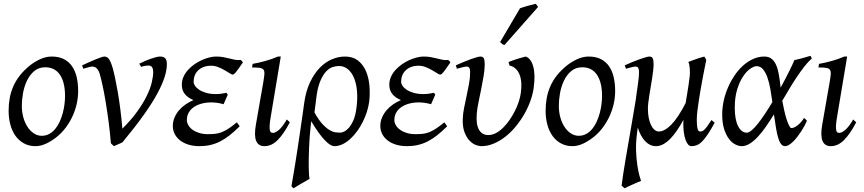

<svg xmlns="http://www.w3.org/2000/svg" viewBox="-20 -758 4601 1022"><path d="M326.2 -246.1Q326.2 -320.8 298.8 -360.4Q271.5 -399.9 221.2 -399.9Q186 -399.9 162.1 -379.6Q138.2 -359.4 123.5 -328.6Q108.9 -297.9 102.5 -262Q96.2 -226.1 96.2 -194.8Q96.2 -162.1 104.2 -133.1Q112.3 -104 126.7 -82.3Q141.1 -60.5 160.4 -47.9Q179.7 -35.2 202.1 -35.2Q224.6 -35.2 242.4 -45.2Q260.3 -55.2 274.2 -72Q288.1 -88.9 297.9 -110.6Q307.6 -132.3 314 -155.8Q320.3 -179.2 323.2 -202.6Q326.2 -226.1 326.2 -246.1ZM396 -272.9Q396 -240.2 388.7 -206.8Q381.3 -173.3 367.2 -141.8Q353 -110.4 332.3 -81.8Q311.5 -53.2 284.2 -30.8Q271.5 -20.5 257.3 -11.2Q243.2 -2 228.5 5.1Q213.9 12.2 198.7 16.1Q183.6 20 168.9 20Q134.8 20 108.2 5.6Q81.5 -8.8 63.2 -33.9Q44.9 -59.1 35.4 -93.5Q25.9 -127.9 25.9 -168Q25.9 -203.1 31.7 -235.6Q37.6 -268.1 50.8 -298.3Q64 -328.6 85.9 -356.4Q107.9 -384.3 140.1 -410.2Q165 -429.7 194.8 -443.4Q224.6 -457 254.9 -457Q293 -457 319.8 -443.4Q346.7 -429.7 363.5 -405.3Q380.4 -380.9 388.2 -347.2Q396 -313.5 396 -272.9Z M868.2 -416Q868.2 -386.2 856.2 -347.9Q844.2 -309.6 816.9 -259Q789.6 -208.5 744.1 -144.8Q698.7 -81.1 632.3 -1Q627.9 1.5 622.1 4.2Q616.2 6.8 609.9 9.5Q603.5 12.2 597.4 15.1Q591.3 18.1 586.4 20L570.3 4.9Q565.4 -55.2 557.9 -111.8Q550.3 -168.5 542.2 -217Q534.2 -265.6 525.9 -303.5Q517.6 -341.3 511.2 -363.8Q507.3 -377 502.2 -384.8Q497.1 -392.6 491.5 -397Q485.8 -401.4 480.2 -402.6Q474.6 -403.8 470.2 -403.8Q465.8 -403.8 458 -401.9Q450.2 -399.9 442.6 -397.7Q435.1 -395.5 429.2 -393.8Q423.3 -392.1 423.3 -392.1L417 -410.2Q437.5 -419.4 456.5 -428Q475.6 -436.5 491.2 -442.9Q506.8 -449.2 518.6 -453.1Q530.3 -457 536.1 -457Q550.3 -457 560.3 -443.1Q570.3 -429.2 580.1 -395Q585.4 -376.5 592.5 -343.5Q599.6 -310.5 606.9 -268.1Q614.3 -225.6 620.6 -175.8Q627 -126 631.3 -73.2Q679.2 -120.6 710.9 -165Q742.7 -209.5 761.5 -248.3Q780.3 -287.1 787.8 -319.1Q795.4 -351.1 795.4 -374Q795.4 -391.1 789.6 -400.1Q783.7 -409.2 770 -409.2Q761.7 -409.2 751.7 -407.5Q741.7 -405.8 731.4 -401.9L721.2 -418.9Q735.4 -426.3 751.5 -433.1Q767.6 -439.9 782.7 -445.3Q797.9 -450.7 810.8 -453.9Q823.7 -457 832 -457Q849.6 -457 858.9 -448.2Q868.2 -439.5 868.2 -416Z M1272.9 -425.8Q1251 -393.6 1238.3 -377.2Q1225.6 -360.8 1218.8 -360.8Q1213.9 -360.8 1202.4 -368.2Q1190.9 -375.5 1175.3 -384.5Q1159.7 -393.6 1141.1 -400.9Q1122.6 -408.2 1104 -408.2Q1081.5 -408.2 1064.2 -401.6Q1046.9 -395 1034.9 -383.5Q1022.9 -372.1 1016.8 -356.7Q1010.7 -341.3 1010.7 -323.2Q1010.7 -312.5 1018.3 -301Q1025.9 -289.6 1040.8 -279.8Q1055.7 -270 1077.9 -263.7Q1100.1 -257.3 1128.9 -257.3Q1144.5 -257.3 1158.9 -259.3Q1173.3 -261.2 1185.5 -264.2L1192.4 -253.9L1169.9 -203.1Q1154.8 -208 1137.7 -210.4Q1120.6 -212.9 1105 -212.9Q1077.1 -212.9 1053.5 -206.5Q1029.8 -200.2 1012.2 -188.2Q994.6 -176.3 984.6 -158.7Q974.6 -141.1 974.6 -119.1Q974.6 -105 982.7 -91.3Q990.7 -77.6 1005.4 -67.1Q1020 -56.6 1040.5 -50.3Q1061 -43.9 1085.9 -43.9Q1107.9 -43.9 1125 -45.7Q1142.1 -47.4 1159.2 -54Q1176.3 -60.5 1195.6 -73Q1214.8 -85.4 1240.7 -106.9L1255.9 -85.9Q1228 -58.1 1202.6 -38.1Q1177.2 -18.1 1151.6 -5.1Q1126 7.8 1099.1 13.9Q1072.3 20 1042 20Q1009.3 20 982.9 11.7Q956.5 3.4 938.2 -11Q919.9 -25.4 909.9 -44.9Q899.9 -64.5 899.9 -86.9Q899.9 -110.4 908.7 -131.6Q917.5 -152.8 932.4 -170.4Q947.3 -188 967.3 -201.9Q987.3 -215.8 1009.8 -225.1Q980.5 -237.3 964.1 -257.1Q947.8 -276.9 947.8 -307.1Q947.8 -329.6 956.8 -349.4Q965.8 -369.1 980.7 -385.7Q995.6 -402.3 1014.9 -415.8Q1034.2 -429.2 1054.4 -438.2Q1074.7 -447.3 1094.2 -452.1Q1113.8 -457 1129.9 -457Q1152.8 -457 1170.4 -453.6Q1188 -450.2 1203.1 -446.3Q1218.3 -442.4 1231.9 -439.7Q1245.6 -437 1260.7 -439Q1265.1 -436.5 1267.6 -433.6Q1270 -430.7 1272.9 -425.8Z M1522.9 -106.9Q1490.2 -44.9 1458 -12.5Q1425.8 20 1387.7 20Q1322.3 20 1341.8 -92.8L1380.9 -316.9Q1385.7 -345.2 1387.2 -361.8Q1388.7 -378.4 1383.1 -386.5Q1377.4 -394.5 1363 -396.7Q1348.6 -398.9 1321.8 -398.9L1324.7 -418Q1355.5 -423.3 1391.4 -433.1Q1427.2 -442.9 1459.5 -457H1474.6L1421.9 -141.1Q1416 -108.4 1415.3 -90.3Q1414.6 -72.3 1416.7 -63.5Q1418.9 -54.7 1423.8 -52.7Q1428.7 -50.8 1434.6 -50.8Q1445.8 -50.8 1464.6 -66.4Q1483.4 -82 1506.8 -122.1L1522.9 -106.9Z M1662.1 -224.1Q1660.6 -211.9 1658.4 -194.3Q1656.2 -176.8 1653.8 -159.7Q1675.8 -120.1 1695.8 -98.4Q1715.8 -76.7 1733.4 -66.2Q1751 -55.7 1765.6 -53.7Q1780.3 -51.8 1790.5 -51.8Q1799.3 -51.8 1812 -57.9Q1824.7 -64 1837.6 -78.6Q1850.6 -93.3 1861.3 -118.2Q1872.1 -143.1 1877 -180.7Q1883.8 -230 1880.4 -271.5Q1877 -313 1864.5 -343Q1852.1 -373 1831.5 -389.9Q1811 -406.7 1784.2 -406.7Q1770 -406.7 1751.7 -401.4Q1733.4 -396 1715.6 -377.2Q1697.8 -358.4 1683.1 -322.3Q1668.5 -286.1 1662.1 -224.1ZM1945.3 -217.8Q1941.9 -191.4 1933.1 -163.6Q1924.3 -135.7 1911.1 -109.4Q1897.9 -83 1880.9 -59.6Q1863.8 -36.1 1844.2 -18.3Q1824.7 -0.5 1803.2 9.8Q1781.7 20 1759.8 20Q1750.5 20 1738.3 12.9Q1726.1 5.9 1710.7 -9.8Q1695.3 -25.4 1676.8 -50.8Q1658.2 -76.2 1636.7 -112.8Q1635.7 -106.4 1635 -98.6Q1634.3 -90.8 1633.3 -82Q1630.4 -57.6 1628.4 -29.5Q1626.5 -1.5 1625.2 27.1Q1624 55.7 1623.5 82.8Q1623 109.9 1623.3 132.3Q1623.5 154.8 1624.8 171.1Q1626 187.5 1627.9 193.8Q1618.7 199.2 1607.7 205.6Q1596.7 211.9 1585.2 218.5Q1573.7 225.1 1563 231.7Q1552.2 238.3 1543 244.1Q1538.6 241.7 1536.9 239.3Q1535.2 236.8 1531.2 232.4Q1534.2 216.3 1539.8 183.8Q1545.4 151.4 1552 109.9Q1558.6 68.4 1565.7 22Q1572.8 -24.4 1579.1 -68.1Q1585.4 -111.8 1590.8 -148.9Q1596.2 -186 1599.1 -209Q1607.9 -272.5 1629.9 -319.1Q1651.9 -365.7 1681.4 -396.5Q1710.9 -427.2 1746.1 -442.1Q1781.2 -457 1816.9 -457Q1858.4 -457 1885.5 -435.8Q1912.6 -414.6 1927.5 -380.4Q1942.4 -346.2 1946.3 -303.5Q1950.2 -260.7 1945.3 -217.8Z M2377.4 -425.8Q2355.5 -393.6 2342.8 -377.2Q2330.1 -360.8 2323.2 -360.8Q2318.4 -360.8 2306.9 -368.2Q2295.4 -375.5 2279.8 -384.5Q2264.2 -393.6 2245.6 -400.9Q2227.1 -408.2 2208.5 -408.2Q2186 -408.2 2168.7 -401.6Q2151.4 -395 2139.4 -383.5Q2127.4 -372.1 2121.3 -356.7Q2115.2 -341.3 2115.2 -323.2Q2115.2 -312.5 2122.8 -301Q2130.4 -289.6 2145.3 -279.8Q2160.2 -270 2182.4 -263.7Q2204.6 -257.3 2233.4 -257.3Q2249 -257.3 2263.4 -259.3Q2277.8 -261.2 2290 -264.2L2296.9 -253.9L2274.4 -203.1Q2259.3 -208 2242.2 -210.4Q2225.1 -212.9 2209.5 -212.9Q2181.6 -212.9 2158 -206.5Q2134.3 -200.2 2116.7 -188.2Q2099.1 -176.3 2089.1 -158.7Q2079.1 -141.1 2079.1 -119.1Q2079.1 -105 2087.2 -91.3Q2095.2 -77.6 2109.9 -67.1Q2124.5 -56.6 2145 -50.3Q2165.5 -43.9 2190.4 -43.9Q2212.4 -43.9 2229.5 -45.7Q2246.6 -47.4 2263.7 -54Q2280.8 -60.5 2300 -73Q2319.3 -85.4 2345.2 -106.9L2360.4 -85.9Q2332.5 -58.1 2307.1 -38.1Q2281.7 -18.1 2256.1 -5.1Q2230.5 7.8 2203.6 13.9Q2176.8 20 2146.5 20Q2113.8 20 2087.4 11.7Q2061 3.4 2042.7 -11Q2024.4 -25.4 2014.4 -44.9Q2004.4 -64.5 2004.4 -86.9Q2004.4 -110.4 2013.2 -131.6Q2022 -152.8 2036.9 -170.4Q2051.8 -188 2071.8 -201.9Q2091.8 -215.8 2114.3 -225.1Q2085 -237.3 2068.6 -257.1Q2052.2 -276.9 2052.2 -307.1Q2052.2 -329.6 2061.3 -349.4Q2070.3 -369.1 2085.2 -385.7Q2100.1 -402.3 2119.4 -415.8Q2138.7 -429.2 2158.9 -438.2Q2179.2 -447.3 2198.7 -452.1Q2218.3 -457 2234.4 -457Q2257.3 -457 2274.9 -453.6Q2292.5 -450.2 2307.6 -446.3Q2322.8 -442.4 2336.4 -439.7Q2350.1 -437 2365.2 -439Q2369.6 -436.5 2372.1 -433.6Q2374.5 -430.7 2377.4 -425.8Z M2820.3 -287.1Q2815.4 -253.4 2802.2 -217.8Q2789.1 -182.1 2769.3 -147.9Q2749.5 -113.8 2724.1 -83.3Q2698.7 -52.7 2669.2 -29.8Q2639.6 -6.8 2607.4 6.6Q2575.2 20 2542 20Q2530.3 20 2512.9 13.7Q2495.6 7.3 2479.5 -9.3Q2463.4 -25.9 2452.4 -54.7Q2441.4 -83.5 2443.4 -127.9Q2444.3 -154.3 2450.7 -185.5Q2457 -216.8 2464.1 -249.5Q2471.2 -282.2 2476.8 -313.5Q2482.4 -344.7 2482.4 -371.1Q2482.4 -382.3 2481 -388.9Q2479.5 -395.5 2476.8 -398.7Q2474.1 -401.9 2470.5 -402.8Q2466.8 -403.8 2462.4 -403.8Q2458 -403.8 2449.7 -401.9Q2441.4 -399.9 2433.1 -397.7Q2424.8 -395.5 2418.5 -393.8Q2412.1 -392.1 2412.1 -392.1L2406.2 -410.2Q2426.8 -419.4 2447.5 -428Q2468.3 -436.5 2485.8 -442.9Q2503.4 -449.2 2516.8 -453.1Q2530.3 -457 2536.1 -457Q2550.3 -457 2555.2 -447.8Q2560.1 -438.5 2560.1 -416Q2560.1 -388.2 2554.2 -353Q2548.3 -317.9 2541 -282Q2533.7 -246.1 2526.9 -212.9Q2520 -179.7 2518.1 -155.8Q2512.7 -97.2 2529.3 -68.1Q2545.9 -39.1 2579.1 -39.1Q2600.1 -39.1 2620.1 -49.8Q2640.1 -60.5 2658.2 -78.4Q2676.3 -96.2 2692.1 -119.1Q2708 -142.1 2720.5 -166.7Q2732.9 -191.4 2741 -215.8Q2749 -240.2 2752 -261.2Q2756.3 -290.5 2754.9 -315.4Q2753.4 -340.3 2746.1 -359.6Q2738.8 -378.9 2725.3 -391.8Q2711.9 -404.8 2691.9 -409.2L2687 -427.7Q2695.8 -431.6 2707.8 -435.8Q2719.7 -439.9 2732.4 -444.1Q2745.1 -448.2 2757.1 -451.4Q2769 -454.6 2778.3 -457Q2806.6 -447.3 2818.6 -403.3Q2830.6 -359.4 2820.3 -287.1ZM2665 -518.1Q2657.7 -520.5 2653.6 -523.4Q2649.4 -526.4 2642.1 -534.2L2748 -713.9Q2755.9 -716.8 2766.6 -720.2Q2777.3 -723.6 2788.8 -726.8Q2800.3 -730 2811.8 -732.7Q2823.2 -735.4 2832 -737.8L2844.2 -721.2Z M3184.6 -246.1Q3184.6 -320.8 3157.2 -360.4Q3129.9 -399.9 3079.6 -399.9Q3044.4 -399.9 3020.5 -379.6Q2996.6 -359.4 2981.9 -328.6Q2967.3 -297.9 2960.9 -262Q2954.6 -226.1 2954.6 -194.8Q2954.6 -162.1 2962.6 -133.1Q2970.7 -104 2985.1 -82.3Q2999.5 -60.5 3018.8 -47.9Q3038.1 -35.2 3060.5 -35.2Q3083 -35.2 3100.8 -45.2Q3118.7 -55.2 3132.6 -72Q3146.5 -88.9 3156.2 -110.6Q3166 -132.3 3172.4 -155.8Q3178.7 -179.2 3181.6 -202.6Q3184.6 -226.1 3184.6 -246.1ZM3254.4 -272.9Q3254.4 -240.2 3247.1 -206.8Q3239.7 -173.3 3225.6 -141.8Q3211.4 -110.4 3190.7 -81.8Q3169.9 -53.2 3142.6 -30.8Q3129.9 -20.5 3115.7 -11.2Q3101.6 -2 3086.9 5.1Q3072.3 12.2 3057.1 16.1Q3042 20 3027.3 20Q2993.2 20 2966.6 5.6Q2939.9 -8.8 2921.6 -33.9Q2903.3 -59.1 2893.8 -93.5Q2884.3 -127.9 2884.3 -168Q2884.3 -203.1 2890.1 -235.6Q2896 -268.1 2909.2 -298.3Q2922.4 -328.6 2944.3 -356.4Q2966.3 -384.3 2998.5 -410.2Q3023.4 -429.7 3053.2 -443.4Q3083 -457 3113.3 -457Q3151.4 -457 3178.2 -443.4Q3205.1 -429.7 3221.9 -405.3Q3238.8 -380.9 3246.6 -347.2Q3254.4 -313.5 3254.4 -272.9Z M3784.2 -105Q3763.7 -67.4 3747.6 -43.2Q3731.4 -19 3717.3 -4.9Q3703.1 9.3 3689.2 14.6Q3675.3 20 3660.2 20Q3649.9 20 3641.8 10Q3633.8 0 3628.2 -16.4Q3622.6 -32.7 3619.9 -54.2Q3617.2 -75.7 3617.2 -99.1Q3617.2 -104 3617.4 -109.4Q3617.7 -114.7 3618.2 -120.6Q3601.1 -89.4 3583.5 -63.5Q3565.9 -37.6 3547.6 -19Q3529.3 -0.5 3510.3 9.8Q3491.2 20 3471.2 20Q3455.1 20 3440.4 12.9Q3425.8 5.9 3413.6 -7.1Q3401.4 -20 3391.6 -38.3Q3381.8 -56.6 3375 -79.1Q3374 -72.3 3373 -65.4Q3372.1 -58.6 3371.1 -50.8Q3364.3 -0.5 3365.7 43.2Q3367.2 86.9 3372.3 120.6Q3377.4 154.3 3383.5 176.5Q3389.6 198.7 3392.1 205.1Q3384.8 208 3372.6 213.1Q3360.4 218.3 3347.2 224.1Q3334 230 3322.3 235.6Q3310.5 241.2 3304.7 244.1L3288.6 230Q3292 202.1 3297.6 166.5Q3303.2 130.9 3309.8 90.8Q3316.4 50.8 3324 8.3Q3331.5 -34.2 3338.6 -75.9Q3345.7 -117.7 3352.3 -156.5Q3358.9 -195.3 3364.3 -228Q3366.2 -247.1 3369.4 -266.8Q3372.6 -286.6 3375 -305.2Q3377.4 -323.7 3379.4 -340.8Q3381.3 -357.9 3381.3 -371.1Q3381.3 -382.3 3379.9 -388.9Q3378.4 -395.5 3375.7 -398.7Q3373 -401.9 3369.6 -402.8Q3366.2 -403.8 3362.3 -403.8Q3357.9 -403.8 3349.4 -401.9Q3340.8 -399.9 3332.5 -397.7Q3324.2 -395.5 3318.1 -393.8Q3312 -392.1 3312 -392.1L3305.2 -410.2Q3325.7 -419.4 3346.4 -428Q3367.2 -436.5 3385.3 -442.9Q3403.3 -449.2 3416.7 -453.1Q3430.2 -457 3436 -457Q3449.7 -457 3454.3 -447.8Q3459 -438.5 3459 -416Q3459 -401.9 3456.8 -382.3Q3454.6 -362.8 3451.2 -341.1Q3447.8 -319.3 3443.8 -296.4Q3439.9 -273.4 3436.5 -252Q3433.1 -230.5 3430.9 -211.9Q3428.7 -193.4 3428.7 -180.2Q3428.7 -153.3 3433.1 -130.9Q3437.5 -108.4 3445.3 -92.3Q3453.1 -76.2 3463.9 -67.1Q3474.6 -58.1 3487.3 -58.1Q3517.1 -58.1 3553 -94.2Q3588.9 -130.4 3629.4 -209Q3633.3 -233.4 3637.5 -257.6Q3641.6 -281.7 3644.8 -303.5Q3647.9 -325.2 3650.1 -342.8Q3652.3 -360.4 3652.3 -371.1Q3652.3 -386.7 3650.6 -402.8Q3648.9 -418.9 3644 -428.2Q3652.8 -431.6 3663.3 -435.5Q3673.8 -439.5 3685.1 -443.4Q3696.3 -447.3 3707.5 -450.9Q3718.8 -454.6 3729 -457Q3732.9 -451.7 3735.4 -447Q3737.8 -442.4 3739.3 -438Q3736.3 -423.8 3731.4 -399.4Q3726.6 -375 3720.9 -345.5Q3715.3 -315.9 3709.7 -283.7Q3704.1 -251.5 3699.5 -221.2Q3694.8 -190.9 3691.9 -165.5Q3689 -140.1 3689 -124Q3689 -102.1 3690.4 -88.9Q3691.9 -75.7 3694.3 -68.8Q3696.8 -62 3700 -60.1Q3703.1 -58.1 3707 -58.1Q3711.9 -58.1 3716.6 -59.3Q3721.2 -60.5 3727.8 -66.4Q3734.4 -72.3 3743.7 -84.7Q3752.9 -97.2 3767.1 -119.1L3784.2 -105Z M3955.6 -51.8Q3966.3 -51.8 3981.7 -64.9Q3997.1 -78.1 4014.9 -100.6Q4032.7 -123 4052.2 -152.6Q4071.8 -182.1 4091.3 -214.8Q4086.4 -250.5 4080.3 -284.9Q4074.2 -319.3 4064.7 -346.2Q4055.2 -373 4041.3 -389.4Q4027.3 -405.8 4007.3 -405.8Q3993.2 -405.8 3973.1 -391.8Q3953.1 -377.9 3934.8 -350.3Q3916.5 -322.8 3903.8 -281.5Q3891.1 -240.2 3891.1 -185.1Q3891.1 -121.6 3908.7 -86.7Q3926.3 -51.8 3955.6 -51.8ZM4301.3 -446.8Q4281.2 -429.2 4261.7 -404.1Q4242.2 -378.9 4222.4 -349.6Q4202.6 -320.3 4183.1 -287.6Q4163.6 -254.9 4144 -221.7Q4148.4 -196.8 4154.3 -170.9Q4160.2 -145 4166.7 -124Q4173.3 -103 4180.2 -89.6Q4187 -76.2 4192.4 -76.2Q4200.2 -76.2 4209.7 -80.8Q4219.2 -85.4 4228.5 -93.3Q4237.8 -101.1 4245.8 -110.6Q4253.9 -120.1 4259.3 -129.9Q4265.6 -126 4268.6 -122.6Q4271.5 -119.1 4275.4 -115.2Q4270 -102.5 4262 -87.6Q4253.9 -72.8 4244.1 -57.9Q4234.4 -43 4223.4 -28.8Q4212.4 -14.6 4201.4 -3.9Q4190.4 6.8 4179.4 13.4Q4168.5 20 4159.2 20Q4147 20 4138.2 9.5Q4129.4 -1 4122.8 -22.2Q4116.2 -43.5 4110.8 -75.2Q4105.5 -106.9 4099.6 -148.9Q4078.1 -114.3 4056.6 -83.5Q4035.2 -52.7 4013.7 -29.8Q3992.2 -6.8 3970.9 6.6Q3949.7 20 3928.2 20Q3912.1 20 3893.8 10.7Q3875.5 1.5 3860.1 -18.8Q3844.7 -39.1 3834.5 -71Q3824.2 -103 3824.2 -148.9Q3824.2 -184.1 3832 -220.5Q3839.8 -256.8 3854.5 -291Q3869.1 -325.2 3889.4 -355.5Q3909.7 -385.7 3934.6 -408.2Q3959.5 -430.7 3988.3 -443.8Q4017.1 -457 4048.3 -457Q4072.3 -457 4087.4 -444.8Q4102.5 -432.6 4111.8 -410.9Q4121.1 -389.2 4126.2 -358.6Q4131.3 -328.1 4135.3 -291.5Q4147.9 -314.5 4159.2 -336.2Q4170.4 -357.9 4179.9 -377Q4189.5 -396 4196.8 -411.6Q4204.1 -427.2 4208.5 -438Q4229.5 -442.4 4250.5 -448.2Q4271.5 -454.1 4294.4 -460.9Q4297.4 -455.6 4298.6 -452.9Q4299.8 -450.2 4301.3 -446.8Z M4537.6 -106.9Q4504.9 -44.9 4472.7 -12.5Q4440.4 20 4402.3 20Q4336.9 20 4356.4 -92.8L4395.5 -316.9Q4400.4 -345.2 4401.9 -361.8Q4403.3 -378.4 4397.7 -386.5Q4392.1 -394.5 4377.7 -396.7Q4363.3 -398.9 4336.4 -398.9L4339.4 -418Q4370.1 -423.3 4406 -433.1Q4441.9 -442.9 4474.1 -457H4489.3L4436.5 -141.1Q4430.7 -108.4 4429.9 -90.3Q4429.2 -72.3 4431.4 -63.5Q4433.6 -54.7 4438.5 -52.7Q4443.4 -50.8 4449.2 -50.8Q4460.4 -50.8 4479.2 -66.4Q4498 -82 4521.5 -122.1L4537.6 -106.9Z"/></svg>

Font: Gentium
Style: Italic
Weight: 400
Italic angle: -7°
Designer: J. Victor Gaultney
Version: Version 1.02; 2005; OFL release